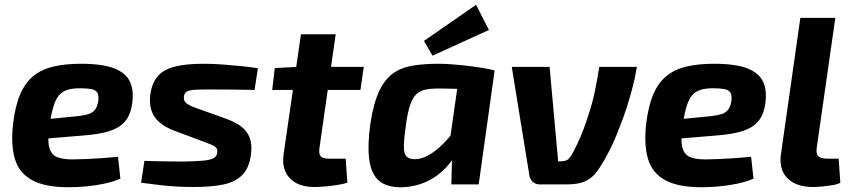

<svg xmlns="http://www.w3.org/2000/svg" viewBox="-20 -775 3592 807"><path d="M320 -507Q411 -507 460.5 -487.5Q510 -468 527 -430Q544 -392 535 -336Q528 -290 504.5 -263.5Q481 -237 440 -224Q399 -211 336 -206L84 -185L95 -266L308 -287Q335 -290 352 -295.5Q369 -301 379 -313.5Q389 -326 393 -350Q396 -374 389 -385.5Q382 -397 364 -400.5Q346 -404 316 -404Q285 -404 264 -397.5Q243 -391 229 -375.5Q215 -360 206 -331.5Q197 -303 189 -258Q179 -193 186 -160Q193 -127 217 -116Q241 -105 284 -105Q308 -105 342 -106.5Q376 -108 411.5 -110.5Q447 -113 476 -116L486 -24Q456 -11 418 -3Q380 5 341 8.5Q302 12 268 12Q169 12 114.5 -18Q60 -48 42.5 -107.5Q25 -167 35 -255Q44 -331 65.5 -380Q87 -429 121.5 -456.5Q156 -484 205.5 -495.5Q255 -507 320 -507Z M835 -507Q872 -507 914 -504Q956 -501 995.5 -497Q1035 -493 1064 -488L1050 -397Q1002 -398 954.5 -398.5Q907 -399 858 -399Q820 -399 797.5 -397.5Q775 -396 765 -390Q755 -384 753 -369Q751 -351 763.5 -341Q776 -331 807 -320L930 -276Q969 -262 994 -243Q1019 -224 1029.5 -196Q1040 -168 1035 -128Q1028 -68 997.5 -38.5Q967 -9 916.5 1Q866 11 794 11Q755 11 721.5 9Q688 7 653 3Q618 -1 573 -7L587 -99Q605 -98 632.5 -97.5Q660 -97 690.5 -96.5Q721 -96 749 -96Q806 -97 836 -100Q866 -103 878.5 -110.5Q891 -118 893 -133Q895 -146 889.5 -153Q884 -160 870.5 -166Q857 -172 835 -180L714 -225Q674 -240 649.5 -261.5Q625 -283 616 -312.5Q607 -342 612 -380Q619 -426 642.5 -454Q666 -482 713 -494.5Q760 -507 835 -507Z M1391 -631 1323 -155Q1319 -128 1328 -118Q1337 -108 1366 -108H1433L1440 -7Q1421 -1 1394.5 3Q1368 7 1343 9Q1318 11 1302 11Q1233 11 1198 -26Q1163 -63 1172 -127L1245 -631ZM1509 -494 1495 -397H1124L1135 -489L1232 -494Z M1823 -507Q1849 -507 1881.5 -504.5Q1914 -502 1947.5 -498Q1981 -494 2010.5 -489Q2040 -484 2059 -479L1959 -400Q1919 -401 1885.5 -402Q1852 -403 1823 -403Q1790 -403 1767 -398Q1744 -393 1729 -378Q1714 -363 1704 -334Q1694 -305 1687 -256Q1678 -194 1677.5 -161.5Q1677 -129 1689 -117Q1701 -105 1727 -106Q1754 -107 1783.5 -124Q1813 -141 1842.5 -170.5Q1872 -200 1899 -237L1924 -189Q1904 -130 1867.5 -85.5Q1831 -41 1782 -16Q1733 9 1673 12Q1608 14 1574 -14.5Q1540 -43 1532 -104Q1524 -165 1537 -257Q1550 -342 1574 -392.5Q1598 -443 1633.5 -467.5Q1669 -492 1716.5 -499.5Q1764 -507 1823 -507ZM1914 -488 2059 -479 1992 0H1877L1880 -112L1862 -124ZM1981 -755 2035 -649 1798 -541 1762 -603Z M2657 -494Q2650 -450 2638 -405Q2626 -360 2613 -319.5Q2600 -279 2586 -245Q2565 -188 2542.5 -144Q2520 -100 2505 -78Q2487 -47 2466.5 -30Q2446 -13 2421 -6.5Q2396 0 2360 0H2248Q2231 0 2219 -11Q2207 -22 2205 -38L2131 -494H2290L2326 -97H2338Q2358 -97 2368.5 -106Q2379 -115 2393 -143Q2405 -166 2419.5 -199Q2434 -232 2449 -279Q2469 -337 2480 -390Q2491 -443 2499 -494Z M2981 -507Q3072 -507 3121.5 -487.5Q3171 -468 3188 -430Q3205 -392 3196 -336Q3189 -290 3165.5 -263.5Q3142 -237 3101 -224Q3060 -211 2997 -206L2745 -185L2756 -266L2969 -287Q2996 -290 3013 -295.5Q3030 -301 3040 -313.5Q3050 -326 3054 -350Q3057 -374 3050 -385.5Q3043 -397 3025 -400.5Q3007 -404 2977 -404Q2946 -404 2925 -397.5Q2904 -391 2890 -375.5Q2876 -360 2867 -331.5Q2858 -303 2850 -258Q2840 -193 2847 -160Q2854 -127 2878 -116Q2902 -105 2945 -105Q2969 -105 3003 -106.5Q3037 -108 3072.5 -110.5Q3108 -113 3137 -116L3147 -24Q3117 -11 3079 -3Q3041 5 3002 8.5Q2963 12 2929 12Q2830 12 2775.5 -18Q2721 -48 2703.5 -107.5Q2686 -167 2696 -255Q2705 -331 2726.5 -380Q2748 -429 2782.5 -456.5Q2817 -484 2866.5 -495.5Q2916 -507 2981 -507Z M3491 -700 3413 -155Q3409 -129 3419.5 -118.5Q3430 -108 3460 -108H3505L3512 -7Q3500 0 3477.5 3.5Q3455 7 3433 9Q3411 11 3397 11Q3327 11 3290.5 -25Q3254 -61 3262 -124L3344 -700Z"/></svg>

Font: Exo 2
Style: Bold Italic
Weight: 700
Italic angle: -8°
Designer: Natanael Gama
Foundry: Natanael Gama
Version: Version 2.010